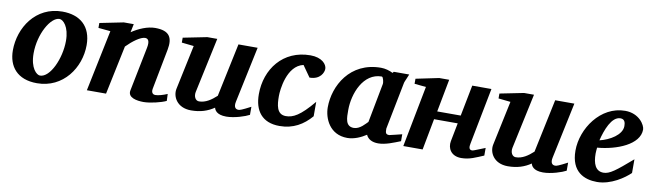

<svg xmlns="http://www.w3.org/2000/svg" viewBox="-34 -900 4449 1311"><g transform="rotate(10 2190.0 -244.0)"><path d="M522 -303C522 -433 443 -500 320 -500C135 -500 32 -338 32 -181C32 -70 95 12 232 12C414 12 522 -146 522 -303ZM378 -307C378 -184 314 -43 244 -43C221 -43 175 -82 175 -185C175 -320 248 -447 309 -447C334 -447 378 -405 378 -307Z M1127 -23 1125 -71C1095 -58 1063 -49 1042 -49C1032 -49 1012 -55 1018 -88L1072 -369C1088 -454 1063 -500 963 -500C911 -500 851 -475 802 -442L814 -500H745L581 -467V-433L665 -425L577 0H710L781 -339C823 -382 876 -421 907 -421C928 -421 941 -405 931 -356L870 -51C859 2 927 12 971 12C1017 12 1092 -6 1127 -23Z M1703 -28V-84C1642 -52 1629 -48 1619 -48C1598 -48 1585 -63 1593 -100L1675 -488H1542L1464 -118C1428 -85 1389 -58 1344 -58C1319 -58 1305 -86 1311 -117L1393 -500H1324L1159 -467V-433L1243 -424L1178 -117C1166 -63 1202 12 1301 12C1366 12 1416 -5 1460 -35C1463 -21 1476 12 1545 12C1602 12 1676 -13 1703 -28Z M2155 -426C2155 -458 2119 -500 2040 -500C1849 -500 1738 -351 1738 -178C1738 -64 1792 12 1914 12C2009 12 2078 -30 2133 -94V-194C2043 -86 1995 -62 1945 -62C1881 -62 1875 -128 1875 -189C1875 -230 1891 -402 2004 -427L2059 -349C2134 -349 2155 -402 2155 -426Z M2750 -30V-78C2740 -76 2668 -57 2663 -57C2639 -57 2636 -67 2636 -97L2701 -427C2703 -436 2719 -468 2726 -488H2619L2612 -479C2589 -491 2558 -500 2529 -500C2314 -500 2217 -320 2217 -171C2217 -96 2261 12 2384 12C2432 12 2479 -10 2514 -33C2527 -4 2556 12 2598 12C2649 12 2704 -12 2750 -30ZM2560 -394C2513 -149 2523 -201 2508 -121C2494 -108 2459 -63 2416 -63C2356 -63 2358 -124 2358 -177C2358 -291 2416 -442 2544 -442C2555 -442 2562 -400 2560 -394Z M3327 -32V-85C3316 -82 3250 -52 3239 -52C3215 -52 3215 -73 3220 -97L3296 -488H3163L3121 -273H2958L3001 -500H2932L2773 -467V-432L2853 -424L2771 0H2905L2946 -217H3110L3085 -89C3076 -41 3102 12 3174 12C3232 12 3274 -10 3327 -32Z M3899 -28V-84C3838 -52 3825 -48 3815 -48C3794 -48 3781 -63 3789 -100L3871 -488H3738L3660 -118C3624 -85 3585 -58 3540 -58C3515 -58 3501 -86 3507 -117L3589 -500H3520L3355 -467V-433L3439 -424L3374 -117C3362 -63 3398 12 3497 12C3562 12 3612 -5 3656 -35C3659 -21 3672 12 3741 12C3798 12 3872 -13 3899 -28Z M4364 -395C4364 -425 4320 -500 4222 -500C4051 -500 3934 -326 3934 -174C3934 -26 4028 12 4115 12C4212 12 4302 -52 4341 -90V-185C4231 -90 4191 -58 4148 -58C4092 -58 4073 -109 4073 -178C4073 -189 4075 -207 4076 -219C4209 -230 4364 -290 4364 -395ZM4234 -396C4234 -335 4152 -287 4083 -271C4101 -344 4137 -444 4199 -444C4229 -444 4234 -419 4234 -396Z"/></g></svg>

Font: Veleka
Style: Bold Italic
Weight: 700
Italic angle: -12°
Designer: Stefan Peev, Context Ltd, 2016; SIL International, 1997-2014.
Foundry: Stefan Peev, Context Ltd, 2016
Version: Version 5.000